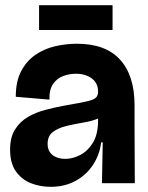

<svg xmlns="http://www.w3.org/2000/svg" viewBox="-20 -708 573 742"><path d="M176 14Q135 14 99.5 0Q64 -14 41.5 -45.5Q19 -77 19 -130Q19 -177 38 -207.5Q57 -238 88 -256Q119 -274 157.5 -284Q196 -294 235 -301Q288 -310 314.5 -316Q341 -322 350 -330Q359 -338 359 -354Q359 -387 334.5 -405Q310 -423 273 -423Q249 -423 225 -414.5Q201 -406 185.5 -384Q170 -362 171 -323L41 -334Q41 -394 62 -433.5Q83 -473 117.5 -496.5Q152 -520 194 -529.5Q236 -539 277 -539Q388 -539 444 -477.5Q500 -416 500 -301V-206Q500 -155 500.5 -103Q501 -51 501 0H374Q375 -38 375.5 -76.5Q376 -115 377 -158H371Q365 -110 339.5 -71Q314 -32 272 -9Q230 14 176 14ZM232 -94Q260 -94 289 -108.5Q318 -123 338.5 -155.5Q359 -188 359 -243V-250Q336 -240 303 -234.5Q270 -229 238 -221.5Q206 -214 185 -198.5Q164 -183 164 -152Q164 -124 183 -109Q202 -94 232 -94ZM131 -592V-688H415V-592Z"/></svg>

Font: Bricolage Grotesque 48pt Bricolage Grotesque 48pt Regular
Style: Bold
Weight: 700
Designer: Mathieu Triay
Foundry: Atelier Triay
Version: Version 1.000; ttfautohint (v1.8.4.7-5d5b);gftools[0.9.32]